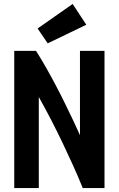

<svg xmlns="http://www.w3.org/2000/svg" viewBox="-20 -950 600 970"><path d="M52 0V-693H162Q187 -654 212.5 -609Q238 -564 262.5 -517.5Q287 -471 309 -426Q331 -381 350.5 -340Q370 -299 384 -267V-693H508V0H398Q375 -57 349 -114.5Q323 -172 295.5 -229.5Q268 -287 238 -345Q208 -403 176 -460V0ZM221 -731 170 -806 347 -930 416 -825Z"/></svg>

Font: Ubuntu Sans Mono
Style: Regular
Weight: 400
Monospace: yes
Designer: Dalton Maag Ltd
Foundry: Dalton Maag Ltd
Version: Version 1.006